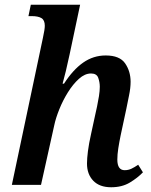

<svg xmlns="http://www.w3.org/2000/svg" viewBox="-20 -780 638 810"><path d="M449 10Q400 10 373.5 -17.5Q347 -45 347 -90Q347 -111 351 -142.5Q355 -174 364 -214L382 -297Q385 -310 389.5 -331Q394 -352 397.5 -374.5Q401 -397 401 -414Q401 -433 394.5 -451.5Q388 -470 364 -470Q338 -470 313 -447.5Q288 -425 266.5 -390.5Q245 -356 230 -318.5Q215 -281 209 -252L153 0H30L161 -620Q165 -638 167 -651Q169 -664 169 -671Q169 -695 155 -703.5Q141 -712 114 -712H100L110 -760H318L274 -552Q266 -514 257.5 -479Q249 -444 244 -427H250Q288 -486 331 -516Q374 -546 426 -546Q485 -546 508 -512.5Q531 -479 531 -435Q531 -409 524.5 -378Q518 -347 513 -321L489 -209Q483 -180 479 -154Q475 -128 475 -107Q475 -62 506 -62Q521 -62 534 -68Q547 -74 563 -85L583 -53Q561 -30 528 -10Q495 10 449 10Z"/></svg>

Font: Noto Serif SemiCondensed SemiBold
Style: Italic
Weight: 600
Width: 4
Italic angle: -12°
Designer: Monotype Design Team
Foundry: Monotype Imaging Inc.
Version: Version 2.014; ttfautohint (v1.8.4.7-5d5b)